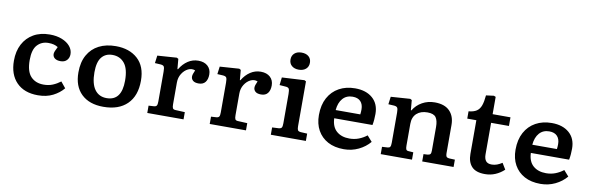

<svg xmlns="http://www.w3.org/2000/svg" viewBox="-52 -1228 5232 1705"><g transform="rotate(10 2564.0 -376.0)"><path d="M317 14Q193 14 124 -57Q55 -128 55 -252Q55 -338 88.5 -401.5Q122 -465 183.5 -500.5Q245 -536 330 -536Q392 -536 439.5 -517Q487 -498 513.5 -466Q540 -434 540 -395Q540 -363 520 -341Q500 -319 463 -319Q429 -319 410.5 -333.5Q392 -348 392 -372Q392 -391 417 -438Q400 -449 379 -454.5Q358 -460 330 -460Q270 -460 231 -418.5Q192 -377 192 -282Q192 -179 235 -133.5Q278 -88 351 -88Q396 -88 432.5 -103Q469 -118 502 -143L546 -89Q509 -44 451.5 -15Q394 14 317 14Z M907 14Q780 14 708.5 -55Q637 -124 637 -249Q637 -342 673 -406Q709 -470 773.5 -503Q838 -536 925 -536Q1048 -536 1122.5 -468.5Q1197 -401 1197 -272Q1197 -135 1121 -60.5Q1045 14 907 14ZM923 -67Q1058 -67 1058 -248Q1058 -355 1017.5 -404.5Q977 -454 909 -454Q847 -454 812 -411Q777 -368 777 -275Q777 -172 815 -119.5Q853 -67 923 -67Z M1302 0V-66L1352 -69Q1369 -71 1375 -81Q1381 -91 1381 -118V-386Q1381 -420 1374.5 -431.5Q1368 -443 1344 -445L1292 -448L1301 -517L1475 -529L1490 -521L1498 -430H1503Q1533 -480 1575.5 -508Q1618 -536 1669 -536Q1723 -536 1754 -507.5Q1785 -479 1785 -432Q1785 -388 1765 -362.5Q1745 -337 1705 -337Q1670 -337 1653.5 -351.5Q1637 -366 1637 -388Q1637 -398 1641 -411Q1645 -424 1655 -446Q1623 -459 1590.5 -443Q1558 -427 1536 -392Q1514 -357 1514 -312V-116Q1514 -91 1519.5 -80.5Q1525 -70 1544 -69L1629 -65V0Z M1865 0V-66L1915 -69Q1932 -71 1938 -81Q1944 -91 1944 -118V-386Q1944 -420 1937.5 -431.5Q1931 -443 1907 -445L1855 -448L1864 -517L2038 -529L2053 -521L2061 -430H2066Q2096 -480 2138.5 -508Q2181 -536 2232 -536Q2286 -536 2317 -507.5Q2348 -479 2348 -432Q2348 -388 2328 -362.5Q2308 -337 2268 -337Q2233 -337 2216.5 -351.5Q2200 -366 2200 -388Q2200 -398 2204 -411Q2208 -424 2218 -446Q2186 -459 2153.5 -443Q2121 -427 2099 -392Q2077 -357 2077 -312V-116Q2077 -91 2082.5 -80.5Q2088 -70 2107 -69L2192 -65V0Z M2559 -612Q2520 -612 2496 -632.5Q2472 -653 2472 -689Q2472 -724 2495.5 -745Q2519 -766 2559 -766Q2600 -766 2623.5 -745.5Q2647 -725 2647 -689Q2647 -654 2623 -633Q2599 -612 2559 -612ZM2416 0V-66L2476 -69Q2496 -71 2502 -81.5Q2508 -92 2508 -120V-384Q2508 -417 2501.5 -430Q2495 -443 2469 -444L2416 -448L2424 -518L2626 -529L2641 -521V-117Q2641 -95 2646 -83Q2651 -71 2674 -69L2732 -66V0Z M3076 14Q2991 14 2931 -18.5Q2871 -51 2838.5 -109.5Q2806 -168 2806 -247Q2806 -338 2841 -402.5Q2876 -467 2938.5 -501.5Q3001 -536 3083 -536Q3182 -536 3240.5 -485Q3299 -434 3299 -343Q3299 -318 3297 -292.5Q3295 -267 3290 -242H2945Q2948 -165 2992 -126.5Q3036 -88 3108 -88Q3153 -88 3192 -103Q3231 -118 3264 -144L3309 -93Q3269 -45 3208 -15.5Q3147 14 3076 14ZM2945 -316H3167Q3170 -338 3170 -361Q3170 -407 3145.5 -433Q3121 -459 3074 -459Q3018 -459 2984.5 -421Q2951 -383 2945 -316Z M3407 0V-66L3458 -69Q3473 -70 3479.5 -79.5Q3486 -89 3486 -117V-388Q3486 -419 3479.5 -431Q3473 -443 3449 -445L3397 -448L3406 -517L3580 -529L3595 -521L3603 -430H3608Q3637 -479 3688 -507.5Q3739 -536 3801 -536Q3890 -536 3935.5 -489.5Q3981 -443 3981 -364V-109Q3981 -90 3986.5 -80Q3992 -70 4015 -68L4064 -66V0H3781V-66L3818 -68Q3835 -70 3842 -78Q3849 -86 3849 -110V-323Q3849 -380 3829 -408.5Q3809 -437 3752 -437Q3691 -437 3655 -404Q3619 -371 3619 -310V-113Q3619 -90 3624 -80Q3629 -70 3645 -69L3689 -66V0Z M4348 14Q4266 14 4228.5 -26.5Q4191 -67 4191 -140V-444H4109V-510Q4155 -514 4181 -531.5Q4207 -549 4219.5 -583.5Q4232 -618 4237 -676L4307 -685L4324 -678V-522H4485V-444H4324V-159Q4324 -121 4340 -100.5Q4356 -80 4393 -80Q4418 -80 4440.5 -88.5Q4463 -97 4486 -112L4520 -56Q4485 -23 4441.5 -4.5Q4398 14 4348 14Z M4849 14Q4764 14 4704 -18.5Q4644 -51 4611.5 -109.5Q4579 -168 4579 -247Q4579 -338 4614 -402.5Q4649 -467 4711.5 -501.5Q4774 -536 4856 -536Q4955 -536 5013.5 -485Q5072 -434 5072 -343Q5072 -318 5070 -292.5Q5068 -267 5063 -242H4718Q4721 -165 4765 -126.5Q4809 -88 4881 -88Q4926 -88 4965 -103Q5004 -118 5037 -144L5082 -93Q5042 -45 4981 -15.5Q4920 14 4849 14ZM4718 -316H4940Q4943 -338 4943 -361Q4943 -407 4918.5 -433Q4894 -459 4847 -459Q4791 -459 4757.5 -421Q4724 -383 4718 -316Z"/></g></svg>

Font: Literata 7pt SemiBold
Style: Regular
Weight: 600
Designer: Latin by Veronika Burian and Jose Scaglione. Greek by Irene Vlachou. Cyrillic by Vera Evstafieva.
Foundry: TypeTogether
Version: Version 3.002